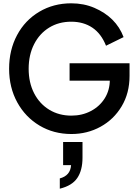

<svg xmlns="http://www.w3.org/2000/svg" viewBox="-20 -787 827 1159"><path d="M35 -372Q35 -485 83 -575Q131 -665 217 -716Q303 -767 410 -767Q486 -767 550 -739.5Q614 -712 658.5 -668Q703 -624 726 -563L620 -511Q591 -584 537.5 -620Q484 -656 410 -656Q335 -656 277 -620.5Q219 -585 186 -520.5Q153 -456 153 -372Q153 -288 186 -224Q219 -160 277.5 -124.5Q336 -89 411 -89Q476 -89 529 -117Q582 -145 612.5 -194Q643 -243 643 -306V-300H400V-405H762V-329Q762 -225 714.5 -145.5Q667 -66 587 -22Q507 22 411 22Q304 22 218.5 -29Q133 -80 84 -169.5Q35 -259 35 -372ZM409 210H361V70H478V165Q478 241 446.5 287.5Q415 334 341 352V290Q405 273 409 210Z"/></svg>

Font: BLUETTI 2.0 Medium
Style: Italic
Weight: 500
Designer: Stijn de Vries
Foundry: tokotype
Version: Version 2.005;October 31, 2023;FontCreator 14.0.0.2814 64-bi